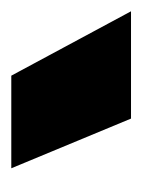

<svg xmlns="http://www.w3.org/2000/svg" viewBox="24 -888 252 340"><g transform="rotate(90 150.0 -718.0)"><path d="M0 -824H190L278 -612H114Z"/></g></svg>

Font: Sora-SIA ExtraBold
Style: Regular
Weight: 800
Designer: Jonathan Barnbrook, Julián Moncada
Foundry: Barnbrook Fonts
Version: Version 2.000